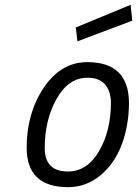

<svg xmlns="http://www.w3.org/2000/svg" viewBox="-20 -768 570 798"><path d="M301.8 -596.2 294.9 -653.8 522.9 -748 529.8 -682.1ZM262.2 -55.2Q342.3 -55.2 391.6 -139.6Q440.9 -224.1 440.9 -340.8Q440.9 -388.7 416.5 -417Q392.1 -445.3 342.8 -444.8Q264.6 -444.8 215.3 -357.4Q166 -270 166 -152.8Q166 -55.2 262.2 -55.2ZM342.8 -509.8Q515.6 -509.8 516.1 -339.8Q515.6 -247.1 486.3 -168Q457 -88.9 397.9 -39.6Q338.9 9.8 262.2 9.8Q91.3 9.8 90.8 -153.8Q90.8 -297.9 162.1 -403.8Q233.4 -509.8 342.8 -509.8Z"/></svg>

Font: TitilliumWeb-Italic
Style: Italic
Weight: 400
Italic angle: -13°
Version: Version 1.001;PS 57.000;hotconv 1.0.70;makeotf.lib2.5.55311